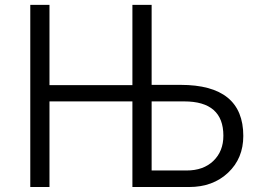

<svg xmlns="http://www.w3.org/2000/svg" viewBox="-20 -751 1040 771"><path d="M101.6 0V-731.4H178.7V-409.2H511.7V-731.4H588.9V-410.2H705.1Q957 -410.2 957 -205.1Q957 -115.2 896 -57.6Q835 0 739.3 0H511.7V-343.8H178.7V0ZM588.9 -66.4H729.5Q796.9 -66.4 836.9 -105Q877 -143.6 877 -206.1Q877 -343.8 719.7 -343.8H588.9Z"/></svg>

Font: Gothic A1
Style: Regular
Weight: 400
Designer: HanYang I&C Co.,Ltd.
Foundry: HanYang I&C Co.,Ltd.
Version: Version 2.50